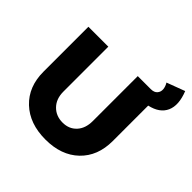

<svg xmlns="http://www.w3.org/2000/svg" viewBox="-214 -1041 1245 1245"><g transform="rotate(45 408.5 -418.5)"><path d="M794.9 -850.1Q832.5 -755.4 805.2 -694.1Q777.8 -632.8 691.9 -613.8V-289.1Q691.9 -150.9 606.4 -68.8Q521 13.2 376 13.2Q230.5 13.2 143.3 -69.1Q56.2 -151.4 56.2 -289.1V-701.2H238.8V-289.1Q238.8 -222.7 277.6 -182.9Q316.4 -143.1 377 -143.1Q436 -143.1 472.4 -182.4Q508.8 -221.7 508.8 -289.1V-701.2H627.9Q659.2 -701.2 673.6 -718.3Q688 -735.4 685.8 -758.3Q683.6 -781.2 669.9 -803.2Z"/></g></svg>

Font: Montserrat-Arabic
Style: Bold
Weight: 700
Designer: Mohamed Gaber
Foundry: Kief Type Foundry
Version: Version 5.008;PS 005.008;hotconv 1.0.88;makeotf.lib2.5.64775